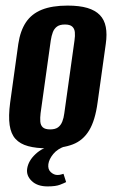

<svg xmlns="http://www.w3.org/2000/svg" viewBox="-20 -523 411 687"><path d="M150 7.7Q109 7.7 80.6 -0.1Q52.1 -7.8 35.6 -25.8Q19.1 -43.8 14.5 -75.5Q9.9 -107.1 16.3 -155.7L45.5 -365.9Q52.6 -412.9 72.8 -443.2Q93 -473.5 129.7 -488.3Q166.4 -503 222 -503Q264 -503 292.5 -494.6Q320.9 -486.1 337.3 -469.2Q353.6 -452.2 358.5 -426.5Q363.5 -400.8 358.5 -365.9L329.2 -156.4Q320.5 -91.6 298.7 -56Q277 -20.4 240.5 -6.4Q204 7.7 150 7.7ZM159.5 -60Q177.5 -60 187.6 -67.3Q197.6 -74.6 202.9 -88Q208.1 -101.3 210.1 -117.7L246.5 -377.9Q249.1 -395 247.8 -407.9Q246.5 -420.7 238.3 -428Q230.2 -435.3 212.2 -435.3Q194.1 -435.3 184.1 -428Q174 -420.7 169.1 -407.9Q164.2 -395 161.6 -377.9L125.2 -117.7Q123.2 -101.3 124.2 -88Q125.2 -74.6 133.3 -67.3Q141.5 -60 159.5 -60ZM150.3 144Q113.7 144 93.6 124.7Q73.5 105.5 77.2 80.5Q81.5 52.1 107.3 28.2Q133 4.2 167.7 -1.4L214 0Q186 9.2 170.7 27.9Q155.4 46.5 153 64.5Q150.7 83.1 161.9 93.1Q173 103.1 185.4 103.1Q193.3 103.1 198.9 101.3Q204.5 99.5 207.2 98.9L216.6 128.5Q210.3 131.9 195 137.9Q179.7 144 150.3 144Z"/></svg>

Font: Alumni Sans Thin
Style: Italic
Weight: 100
Italic angle: -8°
Designer: Robert E. Leuschke
Foundry: Robert E. Leuschke
Version: Version 1.016